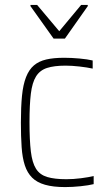

<svg xmlns="http://www.w3.org/2000/svg" viewBox="-20 -753 446 781"><path d="M245 8Q196 8 163 -1.5Q130 -11 110.5 -30.5Q91 -50 81 -80.5Q71 -111 68 -154.5Q65 -198 65 -254Q65 -318 69.5 -363.5Q74 -409 86 -439.5Q98 -470 118 -487Q138 -504 168 -511Q198 -518 241 -518Q270 -518 303 -515Q336 -512 357 -507V-474Q334 -479 303 -482.5Q272 -486 247 -486Q200 -486 171 -476.5Q142 -467 126.5 -442Q111 -417 105.5 -372Q100 -327 100 -256Q100 -183 105.5 -137Q111 -91 126.5 -66.5Q142 -42 172 -33Q202 -24 250 -24Q278 -24 309.5 -28Q341 -32 361 -37V-4Q341 1 308 4.5Q275 8 245 8ZM198 -596 104 -728V-733H131L221 -626L310 -733H337V-728L244 -596Z"/></svg>

Font: Saira SemiCondensed Thin
Style: Regular
Weight: 250
Width: 4
Designer: Hector Gatti with collaboration of the Omnibus-Type team
Foundry: Omnibus-Type
Version: Version 1.101